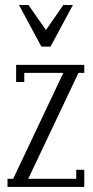

<svg xmlns="http://www.w3.org/2000/svg" viewBox="-20 -741 369 761"><path d="M269 -721.2 180.2 -556.2H144L55.2 -721.2H92.8L162.1 -622.1L231 -721.2ZM314 -483.9V-452.1H291L91.8 -32.2H282.2V-67.9H314V0H9.8V-32.2H32.2L231 -452.1H76.2V-416H43.9V-483.9Z"/></svg>

Font: Margherita Light
Style: Regular
Weight: 300
Designer: James Puckett
Foundry: Dunwich Type Founders
Version: Version 1.008;hotconv 1.0.109;makeotfexe 2.5.65596